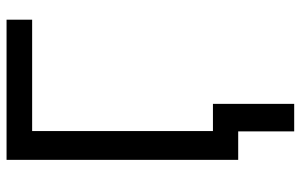

<svg xmlns="http://www.w3.org/2000/svg" viewBox="-186 -561 918 586"><g transform="rotate(-90 273.0 -268.0)"><path d="M505.9 -628.9H166V0H78.1V-707H505.9ZM249 170.9H165V-77.1H249Z"/></g></svg>

Font: Pretendard GOV Variable
Style: Regular
Weight: 400
Designer: Base glyphs from Inter by Rasmus Andersson; Hangul glyphs from Noto Sans CJK(Source Han Sans) by Jang Soo-young and Kang
Foundry: Kil Hyung-jin
Version: Version 1.307;Glyphs 3.2 (3192)